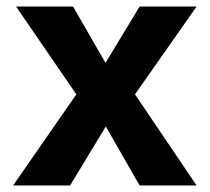

<svg xmlns="http://www.w3.org/2000/svg" viewBox="-20 -566 640 586"><path d="M20 0 213 -278 29 -546H203L302 -374L406 -546H580L392 -278L580 0H406L303 -180L194 0Z"/></svg>

Font: Noto Sans Mono
Style: Bold
Weight: 700
Designer: Monotype Design Team
Foundry: Monotype Imaging Inc.
Version: Version 2.014